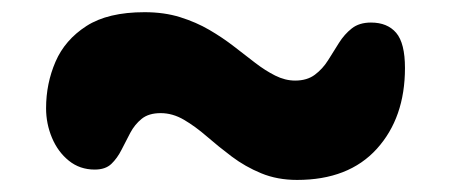

<svg xmlns="http://www.w3.org/2000/svg" viewBox="-20 -412 740 315"><path d="M467.4 -116.8Q435 -116.8 408.6 -127.7Q382.2 -138.6 360.3 -155.1Q338.4 -171.6 319.4 -188.1Q300.4 -204.6 281.8 -215.5Q263.2 -226.4 243.6 -226.4Q224 -226.4 212.5 -217.1Q201 -207.8 193.7 -194Q186.4 -180.2 179.4 -166.3Q172.4 -152.4 162.7 -143.1Q153 -133.8 135.4 -133.8Q111 -133.8 93 -148.3Q75 -162.8 65.3 -185.9Q55.6 -209 55.6 -234.4Q55.6 -275 71.1 -310.8Q86.6 -346.6 121.8 -369.3Q157 -392 217.2 -392Q249.4 -392 275.6 -383.8Q301.8 -375.6 323.4 -363Q345 -350.4 363.7 -335.9Q382.4 -321.4 398.8 -308.8Q415.2 -296.2 431.5 -288Q447.8 -279.8 464.2 -279.8Q483.8 -279.8 496.6 -289.4Q509.4 -299 518.3 -313.2Q527.2 -327.4 536.1 -341.6Q545 -355.8 557.2 -365.4Q569.4 -375 588.6 -375Q615.6 -375 630 -358.1Q644.4 -341.2 644.4 -300.4Q644.4 -218.8 598.2 -167.8Q552 -116.8 467.4 -116.8Z"/></svg>

Font: Shantell Sans Light
Style: Regular
Weight: 300
Designer: Stephen Nixon, Anya Danilova, Shantell Martin
Foundry: Arrow Type
Version: Version 1.011;[c5ecc13dd]